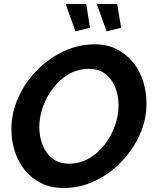

<svg xmlns="http://www.w3.org/2000/svg" viewBox="-20 -937 769 962"><path d="M299 5Q236 5 187 -19Q138 -43 104.5 -84.5Q71 -126 54 -179Q37 -232 37 -290Q37 -371 71 -447Q105 -523 164 -583.5Q223 -644 298 -679.5Q373 -715 455 -715Q518 -715 566 -690Q614 -665 647.5 -623.5Q681 -582 697.5 -528.5Q714 -475 714 -418Q714 -338 680.5 -262.5Q647 -187 588.5 -126.5Q530 -66 455.5 -30.5Q381 5 299 5ZM326 -117Q381 -117 426.5 -143.5Q472 -170 505 -213Q538 -256 556 -307.5Q574 -359 574 -408Q574 -458 557.5 -499.5Q541 -541 508 -566.5Q475 -592 426 -592Q371 -592 325.5 -566Q280 -540 247 -497Q214 -454 195.5 -402.5Q177 -351 177 -301Q177 -252 193.5 -210Q210 -168 243 -142.5Q276 -117 326 -117ZM465 -917H567L587 -798L514 -780ZM309 -917H412L431 -798L358 -780Z"/></svg>

Font: Raleway
Style: Bold Italic
Weight: 700
Italic angle: -12°
Designer: Matt McInerney, Pablo Impallari, Rodrigo Fuenzalida
Foundry: Matt McInerney, Pablo Impallari, Rodrigo Fuenzalida
Version: Version 4.101;RELEASE